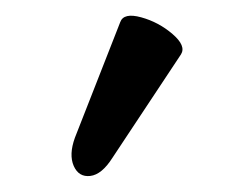

<svg xmlns="http://www.w3.org/2000/svg" viewBox="-20 -718 317 244"><path d="M75.2 -543 132.8 -689.9Q137.2 -702.1 159.4 -696Q181.6 -689.9 199.2 -674.8Q216.8 -659.7 210 -648.9L123 -517.6Q109.4 -496.1 94.7 -494.4Q80.1 -492.7 73.7 -507.1Q67.4 -521.5 75.2 -543Z"/></svg>

Font: Junicode Two Beta VF
Style: Regular
Weight: 400
Designer: Peter S. Baker
Foundry: Briery Creek Software
Version: Version 1.031 beta; ttfautohint (v1.8.1.43-b0c9)